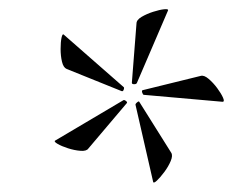

<svg xmlns="http://www.w3.org/2000/svg" viewBox="-20 -708 504 415"><path d="M171 -387Q167 -381 154 -382Q141 -383 127 -387.5Q113 -392 104.5 -397Q96 -402 99 -404L246 -491Q248 -493 252 -490Q256 -487 254 -485ZM311 -315 273 -481Q272 -483 276 -486.5Q280 -490 281 -488L350 -378Q354 -372 349 -360Q344 -348 335 -336Q326 -324 319 -317.5Q312 -311 311 -315ZM243 -511 124 -559Q117 -562 114 -574.5Q111 -587 111 -602Q111 -617 113 -626.5Q115 -636 118 -633L247 -520Q249 -519 247.5 -514.5Q246 -510 243 -511ZM461 -488 291 -503Q289 -503 287.5 -507.5Q286 -512 288 -513L414 -544Q421 -546 431 -537.5Q441 -529 449.5 -517.5Q458 -506 462 -497Q466 -488 461 -488ZM265 -529 275 -657Q275 -665 286 -671.5Q297 -678 311 -682.5Q325 -687 335 -688Q345 -689 343 -685L276 -529Q275 -526 270 -526Q265 -526 265 -529Z"/></svg>

Font: Cormorant Garamond Light Light
Style: Italic
Weight: 300
Italic angle: -10°
Version: Version 4.001